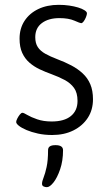

<svg xmlns="http://www.w3.org/2000/svg" viewBox="-20 -550 453 795"><path d="M196 9Q164 9 137 3Q110 -3 90 -11.5Q70 -20 58.5 -29Q47 -38 47 -45Q47 -50 51.5 -59Q56 -68 62 -75.5Q68 -83 73 -83Q78 -83 93 -74Q108 -65 134 -56Q160 -47 194 -47Q246 -47 273.5 -69.5Q301 -92 301 -132Q301 -166 286.5 -186Q272 -206 247.5 -219Q223 -232 193 -243Q168 -252 144.5 -263Q121 -274 102 -290.5Q83 -307 72 -331Q61 -355 61 -390Q61 -432 81.5 -463.5Q102 -495 138.5 -512.5Q175 -530 223 -530Q246 -530 266.5 -527Q287 -524 303.5 -519Q320 -514 330 -507.5Q340 -501 340 -495Q340 -489 336 -479Q332 -469 326.5 -461.5Q321 -454 316 -454Q312 -454 288 -464.5Q264 -475 226 -475Q181 -475 153.5 -454.5Q126 -434 126 -396Q126 -371 136.5 -355Q147 -339 167.5 -327.5Q188 -316 217 -305Q249 -293 275.5 -279Q302 -265 322.5 -246Q343 -227 354 -201Q365 -175 365 -139Q365 -95 343.5 -62Q322 -29 284 -10Q246 9 196 9ZM174 225Q167 225 160.5 222Q154 219 154 211Q154 201 160.5 185Q167 169 173 141.5Q179 114 179 72Q179 61 186.5 56Q194 51 210 51Q241 51 241 72Q241 116 229 151Q217 186 201.5 205.5Q186 225 174 225Z"/></svg>

Font: Asap Light
Style: Regular
Weight: 300
Designer: Pablo Cosgaya
Foundry: Omnibus-Type
Version: Version 3.001